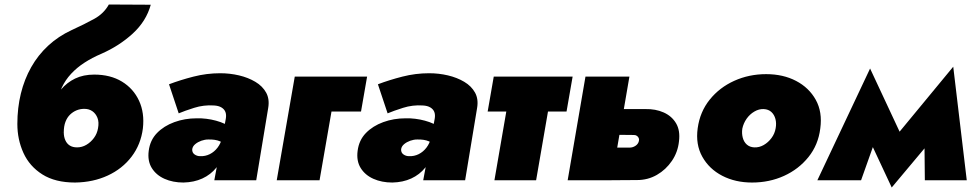

<svg xmlns="http://www.w3.org/2000/svg" viewBox="-20 -800 4342 852"><path d="M354 -317Q375 -317 390 -306.5Q405 -296 412.5 -277Q420 -258 415 -231Q411 -207 397 -188Q383 -169 363.5 -157.5Q344 -146 322 -146Q303 -146 290 -154Q277 -162 270 -177.5Q263 -193 263 -213L57 -250Q57 -181 84 -121.5Q111 -62 168 -26Q225 10 313 10Q393 9 458 -21Q523 -51 564 -105Q605 -159 614 -230Q622 -299 597 -353Q572 -407 521 -438Q470 -469 398 -469ZM182 -231 263 -213Q263 -240 270.5 -259.5Q278 -279 291 -291.5Q304 -304 320 -310.5Q336 -317 354 -317L398 -469Q350 -469 313.5 -451.5Q277 -434 250 -402Q223 -370 206.5 -326.5Q190 -283 182 -231ZM57 -250 258 -211 236 -340Q239 -379 254.5 -412Q270 -445 295.5 -472.5Q321 -500 355 -522Q389 -544 429 -561Q509 -596 569 -651Q629 -706 649 -779L463 -780Q441 -740 398.5 -716.5Q356 -693 297 -666Q239 -639 194 -597.5Q149 -556 118.5 -502Q88 -448 72.5 -384.5Q57 -321 57 -250Z M833 -138Q835 -151 846.5 -160.5Q858 -170 873.5 -175.5Q889 -181 904 -181Q935 -182 956 -173Q977 -164 996 -147L1007 -232Q981 -253 938.5 -264.5Q896 -276 853 -275Q800 -275 753.5 -258Q707 -241 676.5 -209.5Q646 -178 640 -131Q634 -86 653.5 -54.5Q673 -23 710 -6.5Q747 10 794 10Q841 9 878 -8Q915 -25 940 -56Q965 -87 974 -129L966 -190Q960 -164 945.5 -145Q931 -126 911 -116Q891 -106 868 -107Q854 -107 843 -115Q832 -123 833 -138ZM773 -297Q799 -308 841.5 -321.5Q884 -335 929 -332Q950 -331 963 -323Q976 -315 980.5 -302.5Q985 -290 982 -273L931 0H1117L1170 -320Q1177 -360 1161 -389Q1145 -418 1113 -437Q1081 -456 1040.5 -465.5Q1000 -475 957 -475Q897 -475 838.5 -460Q780 -445 730 -426Z M1288 -460 1208 0H1398L1451 -305H1582L1609 -460Z M1760 -138Q1762 -151 1773.5 -160.5Q1785 -170 1800.5 -175.5Q1816 -181 1831 -181Q1862 -182 1883 -173Q1904 -164 1923 -147L1934 -232Q1908 -253 1865.5 -264.5Q1823 -276 1780 -275Q1727 -275 1680.5 -258Q1634 -241 1603.5 -209.5Q1573 -178 1567 -131Q1561 -86 1580.5 -54.5Q1600 -23 1637 -6.5Q1674 10 1721 10Q1768 9 1805 -8Q1842 -25 1867 -56Q1892 -87 1901 -129L1893 -190Q1887 -164 1872.5 -145Q1858 -126 1838 -116Q1818 -106 1795 -107Q1781 -107 1770 -115Q1759 -123 1760 -138ZM1700 -297Q1726 -308 1768.5 -321.5Q1811 -335 1856 -332Q1877 -331 1890 -323Q1903 -315 1907.5 -302.5Q1912 -290 1909 -273L1858 0H2044L2097 -320Q2104 -360 2088 -389Q2072 -418 2040 -437Q2008 -456 1967.5 -465.5Q1927 -475 1884 -475Q1824 -475 1765.5 -460Q1707 -445 1657 -426Z M2171 -460 2144 -305H2494L2521 -460ZM2250 -440 2174 0H2359L2435 -440Z M2578 -460 2499 0H2694L2773 -460ZM2694 -202 2793 -201Q2801 -201 2806.5 -197Q2812 -193 2814.5 -187Q2817 -181 2815 -174Q2812 -161 2800 -153Q2788 -145 2774 -145H2683L2656 0L2807 -1Q2855 -1 2895 -24Q2935 -47 2961.5 -86Q2988 -125 2993 -173Q2999 -221 2980 -253Q2961 -285 2925 -301Q2889 -317 2844 -316H2712Z M3076 -231Q3066 -159 3096.5 -104.5Q3127 -50 3185 -20Q3243 10 3317 10Q3394 10 3459 -19.5Q3524 -49 3567.5 -103Q3611 -157 3620 -230Q3630 -303 3600 -357Q3570 -411 3512.5 -441Q3455 -471 3380 -471Q3304 -471 3238.5 -441.5Q3173 -412 3129.5 -358Q3086 -304 3076 -231ZM3274 -229Q3279 -253 3293 -273Q3307 -293 3327.5 -305Q3348 -317 3369 -316Q3390 -315 3403 -303Q3416 -291 3421 -272Q3426 -253 3422 -231Q3418 -207 3403.5 -187.5Q3389 -168 3369 -156.5Q3349 -145 3327 -146Q3307 -147 3294 -158.5Q3281 -170 3276 -189Q3271 -208 3274 -229Z M4084 0H4270L4210 -504L4081 -294ZM3940 -177 3937 32 4180 -258 4210 -504ZM3937 32 3998 -160 3841 -496 3794 -274ZM3607 0H3801L3899 -276L3841 -496Z"/></svg>

Font: Jost Black
Style: Italic
Weight: 900
Italic angle: -5°
Version: Version 3.710